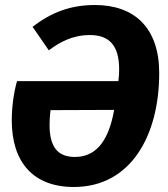

<svg xmlns="http://www.w3.org/2000/svg" viewBox="-20 -730 671 767"><path d="M359 -710C262 -710 186 -681 110 -623L175 -529C218 -561 269 -590 339 -590C414 -590 456 -551 456 -453C456 -438 455 -423 453 -406H48C35 -361 27 -302 27 -249C27 -84 111 17 275 17C503 17 616 -189 616 -438C616 -618 518 -710 359 -710ZM279 -103C216 -103 178 -137 178 -230C178 -248 179 -268 182 -290L436 -291C412 -154 355 -103 279 -103Z"/></svg>

Font: Fira Sans
Style: Bold Italic
Weight: 700
Italic angle: -8°
Designer: bBox Type GmbH & Carrois Corporate GbR & Edenspiekermann AG
Foundry: bBox Type GmbH & Carrois Corporate GbR & Edenspiekermann AG
Version: Version 4.301;PS 004.301;hotconv 1.0.88;makeotf.lib2.5.64775